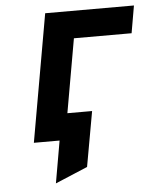

<svg xmlns="http://www.w3.org/2000/svg" viewBox="-50 -554 616 766"><g transform="rotate(-5 257.5 -171.0)"><path d="M69.5 0 159.5 -511H515L496 -401.5H265L213 -106H312L272.5 114.5L143 169L172.5 0Z"/></g></svg>

Font: Overpass
Style: Bold Italic
Weight: 700
Italic angle: -10°
Designer: Delve Withrington, Dave Bailey, Thomas Jockin
Foundry: Delve Fonts LLC
Version: Version 4.000; ttfautohint (v1.8.3)